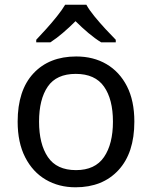

<svg xmlns="http://www.w3.org/2000/svg" viewBox="-20 -786 645 816"><path d="M551 -269Q551 -136 483.5 -63Q416 10 301 10Q230 10 174.5 -22.5Q119 -55 87 -117.5Q55 -180 55 -269Q55 -402 122 -474Q189 -546 304 -546Q377 -546 432.5 -513.5Q488 -481 519.5 -419.5Q551 -358 551 -269ZM146 -269Q146 -174 183.5 -118.5Q221 -63 303 -63Q384 -63 422 -118.5Q460 -174 460 -269Q460 -364 422 -418Q384 -472 302 -472Q220 -472 183 -418Q146 -364 146 -269ZM347 -766Q359 -744 381.5 -716.5Q404 -689 428.5 -662.5Q453 -636 472 -617V-606H410Q384 -622 356 -645.5Q328 -669 301 -696Q274 -669 247 -646Q220 -623 194 -606H134V-617Q153 -637 176.5 -663Q200 -689 222 -716.5Q244 -744 257 -766Z"/></svg>

Font: Noto Sans Old Permic
Style: Regular
Weight: 400
Designer: Monotype Design Team
Foundry: Monotype Imaging Inc.
Version: Version 2.001; ttfautohint (v1.8.4.7-5d5b)